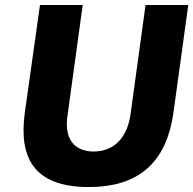

<svg xmlns="http://www.w3.org/2000/svg" viewBox="-20 -743 778 773"><path d="M678 -287 738 -723H566L505 -279C489 -176 428 -133 357 -133C287 -133 236 -176 252 -279L313 -723H141L80 -290C55 -108 116 10 337 10C557 10 652 -108 678 -287Z"/></svg>

Font: United Sans ExtraBold
Style: Italic
Weight: 800
Italic angle: -8°
Designer: Pablo Impallari, Rodrigo Fuenzalida (Modified by Dan O. Williams)
Version: Version 1.000;PS 001.000;hotconv 1.0.88;makeotf.lib2.5.64775